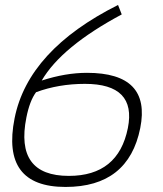

<svg xmlns="http://www.w3.org/2000/svg" viewBox="-20 -739 650 764"><path d="M38.1 -268.6Q92.3 -540 449.7 -719.2L464.4 -681.6Q224.6 -553.2 146 -418.5Q240.7 -449.2 326.2 -449.2Q582 -449.2 538.1 -229.5Q491.2 4.9 240.7 4.9Q-16.6 4.9 38.1 -268.6ZM253.9 -39.1Q450.7 -39.1 488.8 -229.5Q523.9 -405.3 317.9 -405.3Q213.4 -405.3 123.5 -372.1Q98.1 -337.9 85 -271.5Q38.6 -39.1 253.9 -39.1Z"/></svg>

Font: Sansation Light
Style: Light Italic
Weight: 300
Designer: Bernd Montag
Version: Version 1.301